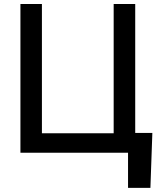

<svg xmlns="http://www.w3.org/2000/svg" viewBox="-20 -747 806 939"><path d="M725.1 -96.9 715.6 171.9H606.2V0H555V-96.9ZM79.9 0V-727.3H185V-95.2H535.9V-727.3H641.3V0Z"/></svg>

Font: InterMG Medium
Style: Regular
Weight: 500
Designer: Rasmus Andersson
Foundry: rsms
Version: Version 3.019;December 26, 2023;FontCreator 15.0.0.2955 64-b